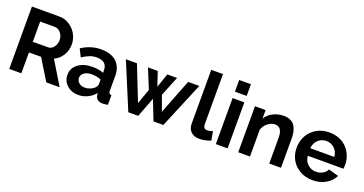

<svg xmlns="http://www.w3.org/2000/svg" viewBox="-37 -1387 3896 2054"><g transform="rotate(20 1911.0 -360.0)"><path d="M74.2 0V-710H388.2Q451.2 -710 503.9 -675Q556.6 -640.1 585.2 -586.4Q613.8 -532.7 613.8 -474.1Q613.8 -405.8 578.9 -348.9Q543.9 -292 485.8 -267.1L647.9 0H496.1L350.1 -237.8H211.9V0ZM211.9 -358.9H384.8Q422.9 -358.9 449 -392.3Q475.1 -425.8 475.1 -474.1Q475.1 -522.5 445.8 -555.7Q416.5 -588.9 378.9 -588.9H211.9Z M680.7 -154.8Q680.7 -231 743.2 -278.1Q805.7 -325.2 905.8 -325.2Q981 -325.2 1031.7 -304.2V-332Q1031.7 -382.3 1002.2 -409.2Q972.7 -436 914.6 -436Q872.6 -436 834.5 -421.6Q796.4 -407.2 751 -377L707.5 -464.8Q812.5 -533.2 928.7 -533.2Q1041 -533.2 1103.3 -477.1Q1165.5 -420.9 1165.5 -316.9V-149.9Q1165.5 -128.4 1172.9 -119.4Q1180.2 -110.4 1197.8 -108.9V0Q1164.1 6.8 1140.6 6.8Q1102.1 6.8 1080.8 -10Q1059.6 -26.9 1054.7 -55.2L1051.8 -82Q1018.1 -38.6 967 -14.4Q916 9.8 862.8 9.8Q784.2 9.8 732.4 -37.1Q680.7 -84 680.7 -154.8ZM1006.8 -127.9Q1031.7 -152.8 1031.7 -173.8V-227.1Q980.5 -248 926.8 -248Q874 -248 840.8 -225.3Q807.6 -202.6 807.6 -166Q807.6 -134.3 833 -111.1Q858.4 -87.9 900.9 -87.9Q930.7 -87.9 959.2 -98.9Q987.8 -109.9 1006.8 -127.9Z M1920.4 -523.9H2047.4L1828.6 0H1716.3L1628.4 -225.1L1542.5 0H1429.7L1211.4 -523.9H1337.4L1493.7 -127.9L1554.7 -298.8L1463.4 -522.9H1574.7L1628.4 -362.8L1683.6 -522.9H1794.4L1703.6 -298.8L1765.6 -127.9Z M2108.4 -730H2242.2V-168Q2242.2 -133.3 2253.4 -120.1Q2264.6 -106.9 2287.1 -106.9Q2319.3 -106.9 2350.1 -121.1L2368.2 -19Q2341.8 -6.8 2306.2 0.5Q2270.5 7.8 2240.2 7.8Q2177.7 7.8 2143.1 -25.9Q2108.4 -59.6 2108.4 -121.1Z M2426.3 -597.2V-730H2560.1V-597.2ZM2426.3 0V-523.9H2560.1V0Z M3168 0H3034.2V-293.9Q3034.2 -415 2951.2 -415Q2909.7 -415 2869.6 -383.8Q2829.6 -352.5 2814.9 -306.2V0H2681.2V-523.9H2802.2V-426.8Q2831.5 -476.6 2887 -504.9Q2942.4 -533.2 3010.3 -533.2Q3048.3 -533.2 3076.9 -521.2Q3105.5 -509.3 3122.6 -490.2Q3139.6 -471.2 3150.1 -443.4Q3160.6 -415.5 3164.3 -387.9Q3168 -360.4 3168 -327.1Z M3527.8 9.8Q3445.8 9.8 3381.8 -27.3Q3317.9 -64.5 3284.7 -125.2Q3251.5 -186 3251.5 -258.8Q3251.5 -333.5 3284.7 -395.8Q3317.9 -458 3381.8 -495.6Q3445.8 -533.2 3528.8 -533.2Q3591.3 -533.2 3643.3 -511.2Q3695.3 -489.3 3729.7 -451.9Q3764.2 -414.6 3783 -366.2Q3801.8 -317.9 3801.8 -264.2Q3801.8 -236.3 3798.8 -219.2H3393.6Q3398.4 -159.7 3438.5 -123.8Q3478.5 -87.9 3532.7 -87.9Q3573.2 -87.9 3608.6 -107.7Q3644 -127.4 3656.7 -159.2L3771.5 -127Q3742.2 -65.4 3677.5 -27.8Q3612.8 9.8 3527.8 9.8ZM3390.6 -304.2H3664.6Q3658.7 -363.3 3620.4 -399.7Q3582 -436 3526.9 -436Q3472.7 -436 3434.1 -399.4Q3395.5 -362.8 3390.6 -304.2Z"/></g></svg>

Font: Rawline
Style: Bold
Weight: 700
Designer: Matt McInerney, Pablo Impallari, Rodrigo Fuenzalida
Foundry: Matt McInerney, Pablo Impallari, Rodrigo Fuenzalida
Version: Version 4.020;PS 004.020;hotconv 1.0.88;makeotf.lib2.5.64775